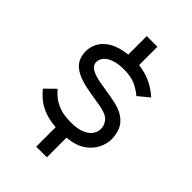

<svg xmlns="http://www.w3.org/2000/svg" viewBox="-234 -730 969 969"><g transform="rotate(45 251.0 -245.5)"><path d="M218 149V10Q169 6 135 -7Q101 -20 77 -39.5Q53 -59 35 -82L88 -134Q99 -120 119 -103Q139 -86 172 -73.5Q205 -61 255 -61Q302 -61 331 -73.5Q360 -86 373 -105Q386 -124 386 -144Q386 -172 367.5 -193.5Q349 -215 295 -224L217 -237Q152 -248 116.5 -266.5Q81 -285 67.5 -311Q54 -337 54 -369Q54 -399 69.5 -428.5Q85 -458 121 -479.5Q157 -501 218 -508V-640H294V-509Q339 -504 378 -486.5Q417 -469 453 -437L395 -389Q372 -409 340 -424.5Q308 -440 256 -440Q214 -440 186 -430Q158 -420 144 -403.5Q130 -387 130 -368Q130 -344 154.5 -329.5Q179 -315 224 -308L307 -294Q371 -284 404.5 -261.5Q438 -239 449.5 -208.5Q461 -178 461 -145Q461 -116 445.5 -82.5Q430 -49 393.5 -23Q357 3 294 9V149Z"/></g></svg>

Font: Nata Sans
Style: Regular
Weight: 400
Designer: Daniel Uzquiano Cruz
Version: Version 1.001